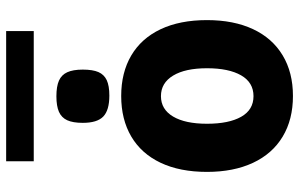

<svg xmlns="http://www.w3.org/2000/svg" viewBox="-198 -786 996 640"><g transform="rotate(-90 300.0 -466.0)"><path d="M47 -274Q47 -364.5 77.5 -428.8Q108 -493 165 -526.5Q222 -560 300 -560Q378 -560 435 -526.5Q492 -493 522.5 -428.8Q553 -364.5 553 -274Q553 -185 522.8 -120.5Q492.5 -56 435.5 -21.8Q378.5 12.5 300 12.5Q221.5 12.5 164.5 -21.8Q107.5 -56 77.2 -120.8Q47 -185.5 47 -274ZM392.5 -274Q392.5 -346.5 368 -387Q343.5 -427.5 299.5 -427.5Q255.5 -427.5 231.5 -387Q207.5 -346.5 207.5 -274Q207.5 -201 230.8 -160Q254 -119 299.5 -119Q345 -119 368.8 -160.2Q392.5 -201.5 392.5 -274ZM210.5 -688Q210.5 -721 219.2 -740Q228 -759 247.2 -767.5Q266.5 -776 299 -776Q332 -776 351.2 -767.5Q370.5 -759 379.2 -739.8Q388 -720.5 388 -688Q388 -655 379.8 -636Q371.5 -617 352.8 -608.2Q334 -599.5 301.5 -599.5Q252.5 -599.5 231.5 -619.8Q210.5 -640 210.5 -688ZM82.5 -943.5H516.5V-851.5H82.5Z"/></g></svg>

Font: JuliaMono Black
Style: Regular
Weight: 900
Monospace: yes
Designer: cormullion
Foundry: corm
Version: Version 0.054; ttfautohint (v1.8.4)